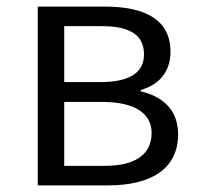

<svg xmlns="http://www.w3.org/2000/svg" viewBox="-20 -560 603 580"><path d="M94 0H307C432 0 518 -47 518 -154C518 -233 466 -270 405 -284V-288C460 -304 495 -342 495 -404C495 -501 417 -540 298 -540H94ZM174 -312V-481H289C378 -481 415 -450 415 -396C415 -344 377 -312 283 -312ZM174 -59V-252H290C387 -252 438 -217 438 -159C438 -95 391 -59 297 -59Z"/></svg>

Font: Noto Sans JP DemiLight
Style: Regular
Weight: 350
Designer: Ryoko NISHIZUKA 西塚涼子 (kana, bopomofo & ideographs); Paul D. Hunt (Latin, Greek & Cyrillic); Sandoll Communications 산돌커뮤니
Foundry: Adobe
Version: Version 2.004;hotconv 1.0.118;makeotfexe 2.5.65603